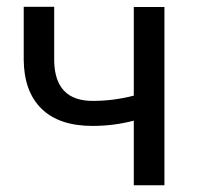

<svg xmlns="http://www.w3.org/2000/svg" viewBox="-20 -549 583 569"><path d="M467.3 0H376.5V-191.4Q316.9 -175.8 254.4 -175.8Q155.3 -175.8 103.3 -226.6Q51.3 -277.3 50.3 -371.1V-528.8H140.6V-368.2Q143.1 -250 254.4 -250Q316.9 -250 376.5 -265.6V-528.3H467.3Z"/></svg>

Font: Roboto-o
Style: o-Regular
Weight: 400
Designer: Google
Version: Version 2.134; 2016; ttfautohint (v1.6)